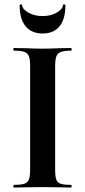

<svg xmlns="http://www.w3.org/2000/svg" viewBox="-20 -840 382 860"><path d="M298 -12Q301 -12 301 -6Q301 0 298 0Q265 0 246 -1L170 -2L96 -1Q76 0 42 0Q40 0 40 -6Q40 -12 42 -12Q74 -12 89 -17Q104 -22 109.5 -36.5Q115 -51 115 -81V-544Q115 -574 109.5 -588Q104 -602 89 -607.5Q74 -613 42 -613Q40 -613 40 -619Q40 -625 42 -625L96 -624Q142 -622 170 -622Q201 -622 247 -624L298 -625Q301 -625 301 -619Q301 -613 298 -613Q267 -613 252 -607Q237 -601 232 -586.5Q227 -572 227 -542V-81Q227 -50 232 -36Q237 -22 251.5 -17Q266 -12 298 -12ZM68 -817Q68 -820 73.5 -820Q79 -820 79 -818Q79 -800 106 -784Q133 -768 171 -768Q208 -768 235 -784Q262 -800 262 -818Q262 -820 267.5 -820Q273 -820 273 -817Q273 -755 247 -722.5Q221 -690 171 -690Q121 -690 94.5 -722.5Q68 -755 68 -817Z"/></svg>

Font: Cormorant Unicase
Style: Bold
Weight: 700
Designer: Christian Thalmann (Catharsis Fonts)
Foundry: Catharsis Fonts
Version: Version 4.000